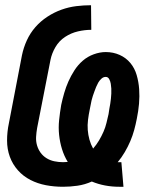

<svg xmlns="http://www.w3.org/2000/svg" viewBox="-20 -702 590 734"><path d="M436 12Q408 12 381.5 7Q355 2 331 -8Q304 4 276 8Q248 12 221 12Q187 12 155.5 6Q124 0 96.5 -14Q69 -28 48.5 -51Q28 -74 17.5 -103Q7 -132 7 -165Q7 -198 14 -231L64 -491Q70 -520 82.5 -547.5Q95 -575 115 -598Q135 -621 161 -638Q187 -655 215 -665Q243 -675 271.5 -678.5Q300 -682 328 -682L329 -588Q304 -588 278 -582Q252 -576 229 -561Q206 -546 192 -522Q178 -498 173 -473L122 -213Q119 -196 118 -179Q117 -162 121.5 -146.5Q126 -131 135 -118.5Q144 -106 157.5 -97.5Q171 -89 187.5 -85.5Q204 -82 221 -82Q226 -82 230.5 -82.5Q235 -83 239 -83Q225 -106 217 -132Q209 -158 206 -186Q203 -214 206 -243Q209 -272 214 -301Q219 -324 225.5 -346.5Q232 -369 241.5 -390.5Q251 -412 264.5 -433Q278 -454 296.5 -470Q315 -486 338.5 -494.5Q362 -503 384 -503Q413 -503 437.5 -492Q462 -481 478.5 -461Q495 -441 502.5 -415Q510 -389 512 -361.5Q514 -334 511.5 -305.5Q509 -277 503 -248Q499 -227 493 -205Q487 -183 478 -162Q469 -141 457 -120.5Q445 -100 430 -82H444L452 12ZM336 -134Q349 -149 358.5 -165Q368 -181 375.5 -198Q383 -215 387 -232Q391 -249 395 -266Q396 -276 398 -286Q400 -296 401.5 -305.5Q403 -315 404 -324.5Q405 -334 405.5 -344Q406 -354 405.5 -363.5Q405 -373 403.5 -382Q402 -391 397.5 -399.5Q393 -408 384 -408Q375 -408 367.5 -401Q360 -394 355.5 -386Q351 -378 347.5 -369.5Q344 -361 341 -352.5Q338 -344 335 -335.5Q332 -327 330 -318Q328 -309 326.5 -300.5Q325 -292 323 -283Q319 -264 316.5 -244Q314 -224 315.5 -205Q317 -186 322 -168Q327 -150 336 -134Z"/></svg>

Font: Lode
Style: Bold Italic
Weight: 700
Italic angle: -11°
Monospace: yes
Designer: Belleve Invis
Foundry: Belleve Invis
Version: Version 29.2.0; ttfautohint (v1.8.3)